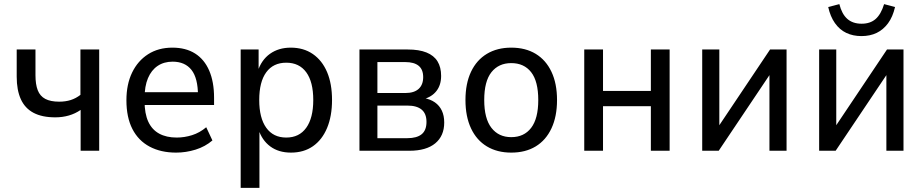

<svg xmlns="http://www.w3.org/2000/svg" viewBox="-20 -731 4480 931"><path d="M371 0V-198Q345 -180 314 -171Q283 -162 248 -162Q184 -162 142.5 -184Q101 -206 81 -250Q61 -294 61 -359V-491H152V-366Q152 -322 163 -293.5Q174 -265 199.5 -251.5Q225 -238 267 -238Q298 -238 323 -246Q348 -254 370 -271V-491H461V0Z M834 9Q760 9 705.5 -20Q651 -49 622 -105.5Q593 -162 593 -245Q593 -322 620.5 -379Q648 -436 698 -468Q748 -500 816 -500Q881 -500 926 -471.5Q971 -443 994.5 -388.5Q1018 -334 1018 -257V-222H664V-284H956L940 -267Q940 -352 908.5 -392Q877 -432 817 -432Q775 -432 744.5 -411.5Q714 -391 697.5 -352Q681 -313 681 -255V-241Q681 -180 699 -141Q717 -102 752 -83Q787 -64 837 -64Q874 -64 911 -75.5Q948 -87 980 -114L1010 -50Q975 -20 928.5 -5.5Q882 9 834 9Z M1147 180V-491H1234V-383H1229Q1247 -440 1289 -470Q1331 -500 1390 -500Q1452 -500 1497 -469Q1542 -438 1566 -381.5Q1590 -325 1590 -246Q1590 -168 1566 -110.5Q1542 -53 1497.5 -22Q1453 9 1391 9Q1331 9 1290.5 -21Q1250 -51 1233 -105H1238V180ZM1368 -64Q1431 -64 1465 -111.5Q1499 -159 1499 -246Q1499 -334 1465 -380.5Q1431 -427 1368 -427Q1305 -427 1271 -380.5Q1237 -334 1237 -246Q1237 -159 1271 -111.5Q1305 -64 1368 -64Z M1723 0V-491H1957Q2012 -491 2048 -476.5Q2084 -462 2101.5 -433.5Q2119 -405 2119 -363Q2119 -319 2096.5 -290Q2074 -261 2033 -250L2034 -256Q2067 -250 2089 -234.5Q2111 -219 2122.5 -194.5Q2134 -170 2134 -137Q2134 -72 2090.5 -36Q2047 0 1965 0ZM1810 -61H1955Q2001 -61 2024.5 -80Q2048 -99 2048 -140Q2048 -180 2024.5 -199.5Q2001 -219 1956 -219H1810ZM1810 -280H1946Q1988 -280 2010 -300Q2032 -320 2032 -357Q2032 -394 2010 -412Q1988 -430 1945 -430H1810Z M2459 9Q2391 9 2341 -21Q2291 -51 2264 -108.5Q2237 -166 2237 -246Q2237 -326 2264 -383Q2291 -440 2341 -470Q2391 -500 2459 -500Q2528 -500 2577.5 -470Q2627 -440 2654 -383Q2681 -326 2681 -246Q2681 -166 2654 -108.5Q2627 -51 2577.5 -21Q2528 9 2459 9ZM2459 -66Q2521 -66 2555.5 -111Q2590 -156 2590 -246Q2590 -337 2555.5 -381Q2521 -425 2459 -425Q2398 -425 2363 -381Q2328 -337 2328 -246Q2328 -156 2363 -111Q2398 -66 2459 -66Z M2813 0V-491H2904V-290H3136V-491H3227V0H3136V-216H2904V0Z M3385 0V-491H3468V-94H3448L3714 -491H3794V0H3711V-398H3732L3465 0Z M3952 0V-491H4035V-94H4015L4281 -491H4361V0H4278V-398H4299L4032 0ZM4157 -556Q4116 -556 4083.5 -571.5Q4051 -587 4028.5 -619Q4006 -651 3996 -697L4050 -711Q4062 -663 4088.5 -639.5Q4115 -616 4158 -616Q4200 -616 4226 -639Q4252 -662 4267 -711L4320 -697Q4309 -649 4286 -618Q4263 -587 4231 -571.5Q4199 -556 4157 -556Z"/></svg>

Font: Nunito Sans 10pt SemiCondensed Medium
Style: Regular
Weight: 500
Width: 4
Designer: Vernon Adams
Foundry: Vernon Adams
Version: Version 3.101;gftools[0.9.27]